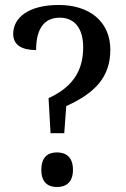

<svg xmlns="http://www.w3.org/2000/svg" viewBox="-20 -744 504 771"><path d="M175 -350 183 -209H238L246 -318C361 -370 423 -434 423 -544C423 -658 339 -724 216 -724C93 -724 33 -672 33 -608C33 -562 69 -543 125 -543C125 -618 150 -673 220 -673C284 -673 314 -624 314 -555C314 -472 283 -399 175 -350ZM209 7C243 7 273 -10 273 -62C273 -115 243 -132 209 -132C174 -132 146 -115 146 -62C146 -10 174 7 209 7Z"/></svg>

Font: Noto Serif Lao SemiCondensed Medium
Style: Regular
Weight: 500
Width: 4
Designer: Monotype Design Team
Foundry: Monotype Imaging Inc.
Version: Version 2.003